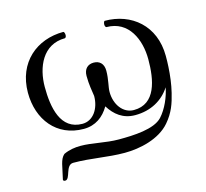

<svg xmlns="http://www.w3.org/2000/svg" viewBox="-99 -567 971 907"><g transform="rotate(-15 386.0 -113.5)"><path d="M102.1 219.7C102.1 223.6 104.5 227.1 111.8 227.1C138.7 227.1 130.4 155.3 169.9 155.3C257.3 155.3 332 172.9 418 172.9C492.2 172.9 588.9 151.9 641.6 90.3C679.2 46.4 692.4 6.3 704.6 -43.5C714.4 -84 719.2 -124 721.7 -166C722.7 -182.6 723.1 -201.2 723.1 -219.7C722.7 -368.2 617.2 -454.1 487.3 -454.1C483.9 -454.1 480.5 -445.8 480.5 -437.5C480.5 -431.2 482.4 -425.3 487.3 -423.3C596.7 -423.3 639.2 -320.8 639.2 -225.6C639.2 -124.5 619.1 -11.2 511.7 -11.2C459 -11.2 422.4 -62 422.4 -123.5C422.4 -148.4 433.6 -181.6 433.6 -224.6C433.6 -259.8 413.1 -276.9 385.3 -276.9C357.4 -276.9 336.9 -259.8 336.9 -224.6C336.9 -182.1 343.8 -149.4 347.2 -124C347.2 -62.5 313 -11.2 260.3 -11.2C152.8 -11.2 132.8 -124.5 132.8 -225.6C132.8 -320.8 175.3 -423.3 284.7 -423.3C289.6 -425.3 291.5 -431.2 291.5 -437.5C291.5 -445.8 288.1 -454.1 284.7 -454.1C154.8 -454.1 49.3 -368.2 48.8 -219.7C48.8 -87.9 127.9 13.7 260.3 13.7C317.9 13.7 358.4 -17.1 385.3 -63C413.1 -18.1 452.6 13.7 511.7 13.7C588.9 13.7 648.4 -21 684.1 -76.2C675.3 -31.2 652.8 22 620.6 57.1C580.1 100.6 480.5 104.5 406.7 104.5C342.8 104.5 281.2 86.9 223.6 86.9C195.3 86.9 167.5 91.3 140.6 104C117.2 124.5 116.7 160.2 102.1 219.7Z"/></g></svg>

Font: Cardo
Style: Italic
Weight: 400
Designer: David J. Perry
Foundry: David J. Perry
Version: Version 0.99